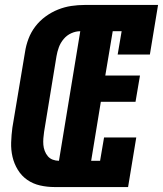

<svg xmlns="http://www.w3.org/2000/svg" viewBox="-20 -755 658 775"><path d="M200 0Q170 0 141.5 -6.5Q113 -13 90 -29Q67 -45 52 -69.5Q37 -94 30.5 -122Q24 -150 25 -180Q26 -210 30 -240L81 -545Q85 -572 95 -598.5Q105 -625 122.5 -648Q140 -671 164 -688.5Q188 -706 214.5 -716.5Q241 -727 268 -731Q295 -735 322 -735H618L585 -535H455L471 -629H435L405 -450H545L527 -344H387L348 -106H384L400 -200H530L497 0ZM218 -106 304 -629Q286 -629 268 -621Q250 -613 237 -597.5Q224 -582 217.5 -564Q211 -546 208 -528L158 -223Q156 -210 155 -196.5Q154 -183 155 -170.5Q156 -158 160.5 -146Q165 -134 173 -124.5Q181 -115 193 -110.5Q205 -106 218 -106Z"/></svg>

Font: Iosevka Curly Slab HvEx
Style: Italic
Weight: 900
Width: 7
Italic angle: -9°
Monospace: yes
Designer: Belleve Invis
Foundry: Belleve Invis
Version: Version 11.1.0; ttfautohint (v1.8.3)